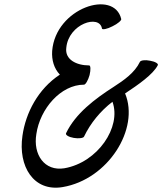

<svg xmlns="http://www.w3.org/2000/svg" viewBox="-20 -831 759 898"><path d="M373 -192C403 -255 450 -312 506 -355C549 -237 437 -71 281 -44C188 -29 134 -108 150 -204C167 -322 264 -435 373 -435C380 -435 392 -455 399 -480C405 -505 404 -525 397 -525C338 -525 283 -552 290 -607C300 -720 446 -766 457 -697C459 -691 481 -695 506 -708C531 -720 549 -736 547 -742C514 -883 240 -794 224 -593C221 -550 233 -510 260 -482C158 -415 100 -303 85 -196C64 -53 137 67 273 44C486 8 634 -229 565 -394C627 -435 696 -483 718 -526C722 -533 706 -543 682 -547C659 -552 637 -549 634 -541C610 -491 560 -456 512 -425C423 -368 333 -300 289 -208C285 -200 301 -190 325 -186C348 -182 370 -185 373 -192Z"/></svg>

Font: Nupuram Condensed Oblique
Style: Regular
Weight: 400
Width: 3
Designer: Santhosh Thottingal (santhosh.thottingal@gmail.com)
Foundry: SMC
Version: Version 1.000